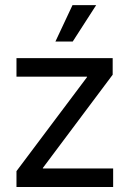

<svg xmlns="http://www.w3.org/2000/svg" viewBox="-20 -748 519 768"><path d="M45.9 0V-63.5L328.1 -439.5V-441.4H45.9V-515.6H430.7V-449.2L151.4 -76.2V-74.2H432.6V0ZM201.7 -582 270 -727.5H364.7L271 -582Z"/></svg>

Font: Inter Khmer Looped
Style: Regular
Weight: 400
Designer: Rasmus Andersson, Sovichet Tep
Foundry: Anagata Design
Version: Version 1.000